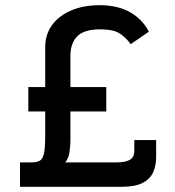

<svg xmlns="http://www.w3.org/2000/svg" viewBox="-20 -719 673 739"><path d="M389 -384V-290H251V-177Q251 -158 247.5 -133.5Q244 -109 231 -94H428Q463 -94 480 -104Q497 -114 497 -138V-180H581V-115Q581 -82 569.5 -56Q558 -30 529 -15Q500 0 448 0H57V-94H102Q123 -94 134 -101Q145 -108 149.5 -130Q154 -152 154 -195V-290H89V-384H154V-538Q154 -586 180 -622Q206 -658 253.5 -678.5Q301 -699 363 -699Q434 -699 481.5 -671.5Q529 -644 553 -597L483 -549Q468 -571 443.5 -588.5Q419 -606 365 -606Q303 -606 277 -579Q251 -552 251 -504V-384Z"/></svg>

Font: Synthetic
Style: Regular
Weight: 400
Designer: Santiago Orozco
Foundry: Typemade
Version: Version 2.000; ttfautohint (v1.8.4.7-5d5b)